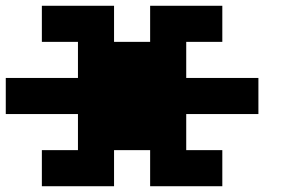

<svg xmlns="http://www.w3.org/2000/svg" viewBox="-20 -895 1040 665"><path d="M125 -250V-375H250V-500H0V-625H250V-750H125V-875H375V-750H500V-875H750V-750H625V-625H875V-500H625V-375H750V-250H500V-375H375V-250Z"/></svg>

Font: Press Start 2P
Style: Regular
Weight: 400
Designer: CodeMan38
Foundry: CodeMan38
Version: Version 3.000